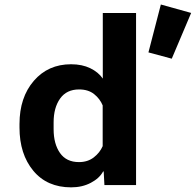

<svg xmlns="http://www.w3.org/2000/svg" viewBox="-20 -804 850 834"><path d="M64.7 -249.8V-265.4Q64.7 -380.6 126.8 -452.8Q189 -524.9 288.6 -524.9Q336.7 -524.9 372.1 -507.7Q407.5 -490.5 426.5 -462.6V-747.6H571V0H433.6L430.4 -59.3H428Q411.9 -29.5 374.5 -9.9Q337.2 9.8 289.1 9.8Q184.3 9.8 124.5 -62.5Q64.7 -134.8 64.7 -249.8ZM212.9 -242.7Q212.9 -179 240.6 -139.4Q268.3 -99.9 323 -99.9Q360.8 -99.9 387.2 -120.2Q413.6 -140.6 426 -169.2V-346.2Q414.1 -375 388.7 -395.3Q363.3 -415.5 323.5 -415.5Q269.3 -415.5 241.1 -375.9Q212.9 -336.2 212.9 -272.5ZM624.8 -576.4 678.7 -784.4 810.3 -747.8 726.1 -549.1Z"/></svg>

Font: RobotoFlex
Style: Regular
Weight: 400
Designer: Berlow after Robertson
Foundry: Google
Version: Version 2.136